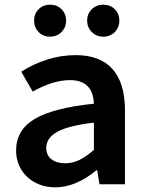

<svg xmlns="http://www.w3.org/2000/svg" viewBox="-20 -789 623 822"><path d="M49 -145Q49 -232 128 -279.5Q207 -327 382 -345Q378 -446 279 -446Q208 -446 120 -397L71 -482Q122 -515 182 -534Q242 -553 304 -553Q409 -553 462 -493Q515 -433 515 -317V0H406L396 -60H393Q304 13 217 13Q169 13 130.5 -7.5Q92 -28 70.5 -64Q49 -100 49 -145ZM382 -147V-264Q272 -251 225 -224.5Q178 -198 178 -156Q178 -124 200.5 -107Q223 -90 259 -90Q291 -90 319.5 -104Q348 -118 382 -147ZM353 -701Q353 -730 373 -749.5Q393 -769 422 -769Q452 -769 471.5 -749.5Q491 -730 491 -701Q491 -672 471.5 -652Q452 -632 422 -632Q393 -632 373 -652Q353 -672 353 -701ZM126 -701Q126 -730 145.5 -749.5Q165 -769 194 -769Q224 -769 243.5 -749.5Q263 -730 263 -701Q263 -672 243.5 -652Q224 -632 194 -632Q164 -632 145 -652Q126 -672 126 -701Z"/></svg>

Font: Nebula Sans Semibold
Style: Regular
Weight: 600
Designer: Paul D. Hunt for Adobe (as Source Sans)
Foundry: Nebula Entertainment & Broadcasting LLC
Version: Version 1.010